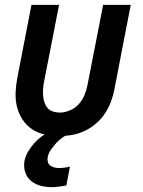

<svg xmlns="http://www.w3.org/2000/svg" viewBox="-20 -550 590 793"><path d="M225 12Q194 12 164.5 5.5Q135 -1 111.5 -17Q88 -33 72.5 -57Q57 -81 50 -109.5Q43 -138 44.5 -169Q46 -200 52 -231L110 -530H224L162 -213Q159 -198 158 -183.5Q157 -169 158 -155Q159 -141 163.5 -127.5Q168 -114 176.5 -104Q185 -94 198.5 -89.5Q212 -85 227 -85Q247 -85 268.5 -94Q290 -103 305 -119.5Q320 -136 328.5 -156.5Q337 -177 341 -197L406 -530H520L452 -179Q447 -153 437.5 -128Q428 -103 412.5 -80Q397 -57 375 -38.5Q353 -20 328 -8.5Q303 3 277 7.5Q251 12 225 12ZM193 223Q169 223 147 217Q125 211 108 197Q91 183 84 161Q77 139 81 115Q85 95 96.5 75.5Q108 56 123 39.5Q138 23 157 10Q176 -3 196 -12H273L271 0Q254 7 239.5 17Q225 27 213 40Q201 53 190.5 68Q180 83 177 99Q175 109 177.5 118.5Q180 128 187.5 133.5Q195 139 204 141.5Q213 144 224 144Q235 144 246 142.5Q257 141 269 138L254 216Q238 219 223 221Q208 223 193 223Z"/></svg>

Font: Lode Term
Style: Bold Italic
Weight: 700
Italic angle: -11°
Monospace: yes
Designer: Belleve Invis
Foundry: Belleve Invis
Version: Version 29.2.0